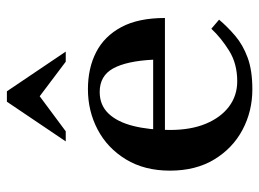

<svg xmlns="http://www.w3.org/2000/svg" viewBox="-120 -640 770 571"><g transform="rotate(-90 265.5 -355.0)"><path d="M309 -35Q361 -35 399.5 -59Q438 -83 465 -112L492 -89Q471 -64 444 -41Q417 -18 379 -4Q341 10 285 10Q220 10 165 -19Q110 -48 76.5 -103Q43 -158 43 -235Q43 -311 76.5 -366Q110 -421 165 -450Q220 -479 285 -479Q348 -479 395.5 -454.5Q443 -430 470 -379.5Q497 -329 497 -250H144V-285H373Q369 -364 347 -404Q325 -444 277 -444Q238 -444 213 -418Q188 -392 176 -344.5Q164 -297 164 -235Q164 -173 182.5 -128.5Q201 -84 233.5 -59.5Q266 -35 309 -35ZM130 -545 248 -720H279L397 -545H367L229 -649H300L160 -545Z"/></g></svg>

Font: Brygada 1918 SemiBold
Style: Regular
Weight: 600
Designer: Mateusz Machalski | Borys Kosmynka | Przemek Hoffer
Foundry: NIEPODLEGLA 2018
Version: Version 3.006